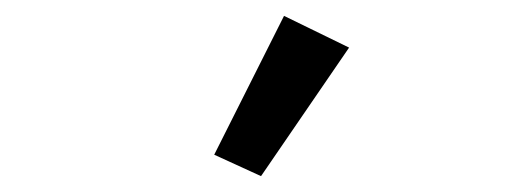

<svg xmlns="http://www.w3.org/2000/svg" viewBox="-20 -806 640 242"><path d="M309 -584 250 -611 338 -786 420 -746Z"/></svg>

Font: IBM Plex Sans Thai Text
Style: Regular
Weight: 450
Designer: Mike Abbink, Paul van der Laan, Pieter van Rosmalen, Ben Mitchell, Mark Frömberg
Foundry: Bold Monday
Version: Version 1.1